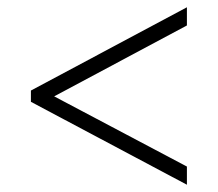

<svg xmlns="http://www.w3.org/2000/svg" viewBox="-20 -622 599 528"><path d="M494 -114 65 -342V-373L494 -602V-552L129 -357L494 -164Z"/></svg>

Font: Noto Serif Armenian Light
Style: Regular
Weight: 300
Version: Version 2.007